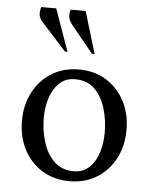

<svg xmlns="http://www.w3.org/2000/svg" viewBox="-52 -751 644 805"><g transform="rotate(5 270.0 -348.5)"><path d="M270 10Q204 10 154.5 -21Q105 -52 77.5 -105Q50 -158 50 -225Q50 -292 77.5 -345Q105 -398 154.5 -429Q204 -460 270 -460Q336 -460 385.5 -429Q435 -398 462.5 -345Q490 -292 490 -225Q490 -158 462.5 -105Q435 -52 385.5 -21Q336 10 270 10ZM284 -33Q324 -33 350 -58Q376 -83 388 -122.5Q400 -162 400 -205Q400 -258 385.5 -307Q371 -356 339.5 -387Q308 -418 258 -418Q217 -418 191 -393Q165 -368 152.5 -329Q140 -290 140 -246Q140 -193 155 -144Q170 -95 202 -64Q234 -33 284 -33ZM204 -530 101 -644Q86 -660 85 -676Q84 -692 89 -707H152L215 -530ZM318 -530 225 -644Q211 -662 209.5 -677Q208 -692 213 -707H276L329 -530Z"/></g></svg>

Font: Spectral
Style: Regular
Weight: 400
Designer: Jean-Baptiste Levee
Foundry: Production Type
Version: Version 2.001